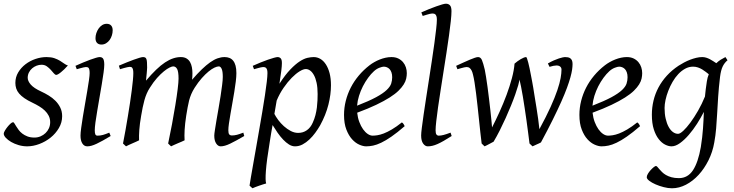

<svg xmlns="http://www.w3.org/2000/svg" viewBox="-22 -762 3923 1026"><path d="M340.8 -412.1Q331.1 -400.9 321.5 -391.8Q312 -382.8 303.7 -376Q295.4 -369.1 288.8 -365.5Q282.2 -361.8 278.8 -361.8Q272.5 -361.8 265.4 -370.4Q258.3 -378.9 249.3 -388.9Q240.2 -398.9 228.3 -407.5Q216.3 -416 200.2 -416Q186.5 -416 173.3 -410.9Q160.2 -405.8 149.7 -396.7Q139.2 -387.7 132.6 -374.8Q126 -361.8 126 -346.2Q126 -329.1 142.3 -310.1Q158.7 -291 198.2 -272.9Q218.3 -263.7 238.3 -251.5Q258.3 -239.3 274.2 -223.4Q290 -207.5 300 -187.3Q310.1 -167 310.1 -141.1Q310.1 -107.4 292.7 -77.9Q275.4 -48.3 248.3 -26.6Q221.2 -4.9 188 7.6Q154.8 20 123 20Q100.1 20 77.6 13.4Q55.2 6.8 37.6 -3.4Q20 -13.7 9 -25.6Q-2 -37.6 -2 -47.9Q-2 -53.2 3.9 -63.5Q9.8 -73.7 17.8 -83.7Q25.9 -93.8 34.2 -101.3Q42.5 -108.9 47.9 -108.9Q51.3 -108.9 54.9 -102.8Q58.6 -96.7 64.2 -87.6Q69.8 -78.6 77.6 -67.9Q85.4 -57.1 97.2 -48.1Q108.9 -39.1 124.8 -33Q140.6 -26.9 162.1 -26.9Q179.2 -26.9 194.6 -33.4Q210 -40 221.4 -51Q232.9 -62 239.5 -76.9Q246.1 -91.8 246.1 -108.9Q246.1 -127.9 238.3 -143.3Q230.5 -158.7 217.5 -171.1Q204.6 -183.6 187.5 -193.8Q170.4 -204.1 151.9 -212.9Q126 -225.1 108.4 -237.3Q90.8 -249.5 80.1 -262.2Q69.3 -274.9 64.7 -289.1Q60.1 -303.2 60.1 -318.8Q60.1 -349.6 75.2 -375Q90.3 -400.4 114.3 -418.7Q138.2 -437 167.7 -447Q197.3 -457 226.1 -457Q251 -457 268.1 -451.2Q285.2 -445.3 298.1 -437.5Q311 -429.7 320.8 -422.4Q330.6 -415 340.8 -412.1Z M580.1 -600.1Q580.1 -586.4 575.9 -573Q571.8 -559.6 564 -548.6Q556.2 -537.6 544.9 -530.8Q533.7 -523.9 520 -523.9Q504.9 -523.9 496.6 -532.7Q488.3 -541.5 488.3 -558.1Q488.3 -571.3 492.7 -584.7Q497.1 -598.1 504.9 -609.4Q512.7 -620.6 523.7 -627.7Q534.7 -634.8 548.3 -634.8Q563.5 -634.8 571.8 -625.7Q580.1 -616.7 580.1 -600.1ZM569.3 -35.2Q546.4 -21.5 528.1 -11.2Q509.8 -1 494.6 6.1Q479.5 13.2 467.3 16.6Q455.1 20 444.3 20Q427.7 20 418 4.6Q408.2 -10.7 408.2 -37.1Q408.2 -51.8 411.9 -78.9Q415.5 -106 420.9 -138.9Q426.3 -171.9 432.6 -207.8Q439 -243.7 444.3 -276.1Q449.7 -308.6 453.4 -333.7Q457 -358.9 457 -371.1Q457 -382.3 455.6 -388.9Q454.1 -395.5 451.7 -398.7Q449.2 -401.9 445.3 -402.8Q441.4 -403.8 437 -403.8Q433.1 -403.8 424.8 -401.9Q416.5 -399.9 408.4 -397.7Q400.4 -395.5 394.3 -393.8Q388.2 -392.1 388.2 -392.1L381.3 -410.2Q401.9 -419.4 422.1 -428Q442.4 -436.5 460 -442.9Q477.5 -449.2 490.7 -453.1Q503.9 -457 510.3 -457Q523.9 -457 529.5 -447.8Q535.2 -438.5 535.2 -416Q535.2 -401.9 531.5 -374.3Q527.8 -346.7 522 -312.5Q516.1 -278.3 509.8 -241Q503.4 -203.6 497.6 -169.4Q491.7 -135.3 488 -107.7Q484.4 -80.1 484.4 -65.9Q484.4 -50.8 487.5 -43.9Q490.7 -37.1 499 -37.1Q514.2 -37.1 528.1 -41Q542 -44.9 562 -53.2L569.3 -35.2Z M1283.2 -35.2Q1237.8 -8.8 1208 5.6Q1178.2 20 1157.2 20Q1143.1 20 1133.1 4.6Q1123 -10.7 1123 -37.1Q1123 -45.9 1126.5 -67.9Q1129.9 -89.8 1134.8 -119.4Q1139.6 -148.9 1145.8 -182.6Q1151.9 -216.3 1156.7 -248.3Q1161.6 -280.3 1165 -307.6Q1168.5 -335 1168.5 -351.1Q1168.5 -381.3 1162.4 -394.3Q1156.2 -407.2 1147.5 -407.2Q1138.2 -407.2 1124 -400.6Q1109.9 -394 1092.8 -380.1Q1075.7 -366.2 1056.4 -344.5Q1037.1 -322.8 1018.1 -293Q1007.3 -275.9 1000.2 -259.3Q993.2 -242.7 988.5 -224.9Q983.9 -207 980.5 -187.3Q977.1 -167.5 973.1 -144Q966.3 -99.6 964.6 -67.9Q962.9 -36.1 964.4 -12.2Q957.5 -8.8 947.8 -4.6Q938 -0.5 927.7 3.9Q917.5 8.3 908 12.5Q898.4 16.6 892.1 20L876.5 4.9Q887.2 -44.9 897.2 -98.6Q907.2 -152.3 915 -200.4Q922.9 -248.5 927.5 -286.1Q932.1 -323.7 932.1 -341.8Q932.1 -378.9 924.6 -393.1Q917 -407.2 903.3 -407.2Q897 -407.2 883.8 -400.9Q870.6 -394.5 853.5 -380.6Q836.4 -366.7 817.1 -345.2Q797.9 -323.7 779.3 -293.9Q769 -278.3 762 -261.7Q754.9 -245.1 749.8 -226.8Q744.6 -208.5 740.5 -188Q736.3 -167.5 732.4 -144Q724.6 -99.6 722.4 -67.6Q720.2 -35.6 721.2 -12.2Q714.8 -8.8 705.3 -4.6Q695.8 -0.5 685.8 3.9Q675.8 8.3 666.5 12.5Q657.2 16.6 651.4 20L635.3 4.9Q642.1 -29.3 648.7 -66.7Q655.3 -104 661.4 -141.1Q667.5 -178.2 672.9 -213.6Q678.2 -249 682.1 -279.3Q686 -309.6 688.2 -333.3Q690.4 -356.9 690.4 -371.1Q690.4 -382.3 689 -388.9Q687.5 -395.5 684.8 -399.2Q682.1 -402.8 678.7 -403.8Q675.3 -404.8 671.4 -404.8Q667 -404.8 658.2 -402.8Q649.4 -400.9 640.6 -398.4Q631.8 -396 625.5 -394Q619.1 -392.1 619.1 -392.1L613.3 -411.1Q633.8 -419.9 654.3 -428.2Q674.8 -436.5 692.4 -442.9Q710 -449.2 723.1 -453.1Q736.3 -457 742.2 -457Q749.5 -457 753.9 -454.6Q758.3 -452.1 760.5 -446Q762.7 -439.9 763.4 -429Q764.2 -418 764.2 -400.9Q764.2 -395.5 763.4 -387.5Q762.7 -379.4 762 -369.9Q761.2 -360.4 760 -350.1Q758.8 -339.8 758.3 -331.1Q787.1 -365.2 812.3 -389.4Q837.4 -413.6 860.1 -428.5Q882.8 -443.4 903.6 -450.2Q924.3 -457 944.3 -457Q962.4 -457 974.6 -449.7Q986.8 -442.4 993.7 -430.2Q1000.5 -418 1003.4 -402.6Q1006.3 -387.2 1006.3 -371.1Q1006.3 -361.8 1005.9 -354.2Q1005.4 -346.7 1004.4 -335.9Q1032.7 -368.7 1056.6 -391.6Q1080.6 -414.6 1101.3 -429.2Q1122.1 -443.8 1140.9 -450.4Q1159.7 -457 1178.2 -457Q1192.4 -457 1204.1 -452.4Q1215.8 -447.8 1224.1 -437.5Q1232.4 -427.2 1236.8 -410.9Q1241.2 -394.5 1241.2 -371.1Q1241.2 -352.5 1238 -326.4Q1234.9 -300.3 1230 -271Q1225.1 -241.7 1219.7 -210.9Q1214.4 -180.2 1209.5 -152.6Q1204.6 -125 1201.4 -102.3Q1198.2 -79.6 1198.2 -65.9Q1198.2 -49.3 1203.1 -43.7Q1208 -38.1 1216.3 -38.1Q1230.5 -38.1 1244.4 -41.7Q1258.3 -45.4 1278.3 -53.2L1283.2 -35.2Z M1612.3 -393.1Q1599.1 -393.1 1579.1 -380.9Q1559.1 -368.7 1537.1 -346.4Q1515.1 -324.2 1493.7 -293.2Q1472.2 -262.2 1456.5 -224.6Q1453.6 -208.5 1450.7 -190.7Q1447.8 -172.9 1444.3 -153.3Q1451.7 -138.7 1464.8 -120.8Q1478 -103 1495.1 -87.6Q1512.2 -72.3 1531.7 -62Q1551.3 -51.8 1571.3 -51.8Q1597.7 -51.8 1617.9 -66.2Q1638.2 -80.6 1649.4 -106.9Q1658.2 -126 1663.6 -146.7Q1668.9 -167.5 1671.4 -187.7Q1673.8 -208 1674.6 -226.6Q1675.3 -245.1 1675.3 -259.8Q1675.3 -293.9 1669.9 -319.1Q1664.6 -344.2 1655.5 -360.6Q1646.5 -377 1635.3 -385Q1624 -393.1 1612.3 -393.1ZM1484.4 -424.8Q1484.4 -410.2 1481.2 -383.8Q1478 -357.4 1471.2 -314.5Q1502.4 -362.8 1529.8 -391.1Q1557.1 -419.4 1579.8 -434.1Q1602.5 -448.7 1621.1 -452.9Q1639.6 -457 1654.3 -457Q1673.3 -457 1689.9 -447.3Q1706.5 -437.5 1719.2 -418.2Q1731.9 -398.9 1739.3 -370.8Q1746.6 -342.8 1746.6 -306.2Q1746.6 -257.3 1732.9 -202.6Q1719.2 -147.9 1688.5 -91.8Q1677.2 -72.3 1662.8 -52.5Q1648.4 -32.7 1631.3 -16.6Q1614.3 -0.5 1595 9.8Q1575.7 20 1554.7 20Q1538.1 20 1522.2 10Q1506.3 0 1491 -16.1Q1475.6 -32.2 1461.4 -52.7Q1447.3 -73.2 1434.6 -93.8Q1430.7 -72.8 1427 -50.3Q1423.3 -27.8 1419.4 -2.9Q1402.8 97.7 1398.9 151.1Q1395 204.6 1400.4 218.3Q1393.1 220.2 1383.3 223.4Q1373.5 226.6 1363 230.2Q1352.5 233.9 1343 237.5Q1333.5 241.2 1327.1 244.1L1311.5 230Q1313.5 215.8 1318.6 186Q1323.7 156.2 1330.8 116.2Q1337.9 76.2 1346.2 28.8Q1354.5 -18.6 1363 -67.4Q1371.6 -116.2 1379.6 -164.1Q1387.7 -211.9 1393.8 -252.7Q1399.9 -293.5 1403.6 -324.5Q1407.2 -355.5 1407.2 -371.1Q1407.2 -382.3 1405.3 -388.9Q1403.3 -395.5 1399.9 -398.7Q1396.5 -401.9 1392.6 -402.8Q1388.7 -403.8 1384.3 -403.8Q1379.9 -403.8 1371.6 -401.9Q1363.3 -399.9 1355.2 -397.7Q1347.2 -395.5 1341.3 -393.8Q1335.4 -392.1 1335.4 -392.1L1328.6 -410.2Q1349.1 -419.4 1370.1 -428Q1391.1 -436.5 1409.4 -442.9Q1427.7 -449.2 1441.7 -453.1Q1455.6 -457 1461.4 -457Q1471.2 -457 1477.8 -450.4Q1484.4 -443.8 1484.4 -424.8Z M1976.6 -381.8Q1960.4 -367.2 1945.1 -346.2Q1929.7 -325.2 1917.2 -300.8Q1904.8 -276.4 1896.5 -249.8Q1888.2 -223.1 1886.2 -197.3Q1950.2 -222.2 1987.5 -242.4Q2024.9 -262.7 2043.9 -280.8Q2063 -298.8 2068.4 -315.4Q2073.7 -332 2073.7 -349.1Q2073.7 -364.3 2069.8 -375.2Q2065.9 -386.2 2059.6 -392.8Q2053.2 -399.4 2045.2 -402.6Q2037.1 -405.8 2028.8 -405.8Q2021 -405.8 2005.9 -400.1Q1990.7 -394.5 1976.6 -381.8ZM2151.9 -371.1Q2151.9 -357.4 2148.7 -342.3Q2145.5 -327.1 2135.5 -311Q2125.5 -294.9 2107.7 -277.3Q2089.8 -259.8 2060.3 -241Q2030.8 -222.2 1988.3 -201.9Q1945.8 -181.6 1886.7 -159.7Q1889.6 -132.3 1898.2 -109.9Q1906.7 -87.4 1918.2 -71.3Q1929.7 -55.2 1943.1 -46.1Q1956.5 -37.1 1969.7 -37.1Q1980 -37.1 1994.6 -39.3Q2009.3 -41.5 2028.6 -48.8Q2047.9 -56.2 2072 -70.3Q2096.2 -84.5 2125.5 -107.9Q2130.9 -105 2135 -98.4Q2139.2 -91.8 2140.6 -87.9Q2100.6 -53.2 2069.8 -32Q2039.1 -10.7 2014.9 0.7Q1990.7 12.2 1971.4 16.1Q1952.1 20 1934.6 20Q1918.5 20 1897.9 11Q1877.4 2 1859.4 -17.8Q1841.3 -37.6 1828.9 -69.6Q1816.4 -101.6 1816.4 -147.9Q1816.4 -186 1825.7 -222.9Q1835 -259.8 1852.3 -293.7Q1869.6 -327.6 1895 -357.9Q1920.4 -388.2 1952.6 -413.1Q1963.9 -421.9 1978 -429.9Q1992.2 -438 2007.6 -444.1Q2022.9 -450.2 2038.8 -453.6Q2054.7 -457 2069.8 -457Q2090.8 -457 2106.2 -449.5Q2121.6 -441.9 2131.8 -429.7Q2142.1 -417.5 2147 -402.1Q2151.9 -386.7 2151.9 -371.1Z M2391.6 -35.2Q2367.7 -20 2349.4 -9.5Q2331.1 1 2316.2 7.6Q2301.3 14.2 2288.6 17.1Q2275.9 20 2263.7 20Q2250 20 2239.3 5.4Q2228.5 -9.3 2228.5 -38.1Q2228.5 -50.3 2232.2 -79.6Q2235.8 -108.9 2241.7 -149.4Q2247.6 -189.9 2255.1 -238.5Q2262.7 -287.1 2270.5 -337.9Q2278.3 -388.7 2285.9 -438.5Q2293.5 -488.3 2299.3 -531.2Q2305.2 -574.2 2308.8 -607.2Q2312.5 -640.1 2312.5 -657.2Q2312.5 -668.5 2310.3 -675Q2308.1 -681.6 2304.7 -684.8Q2301.3 -688 2296.6 -689Q2292 -689.9 2287.6 -689.9Q2283.7 -689.9 2275.1 -688Q2266.6 -686 2258.1 -683.3Q2249.5 -680.7 2243.2 -678.7Q2236.8 -676.8 2236.8 -676.8L2229.5 -695.8Q2250 -705.1 2270.8 -713.4Q2291.5 -721.7 2309.3 -728Q2327.1 -734.4 2340.8 -738.3Q2354.5 -742.2 2360.8 -742.2Q2374.5 -742.2 2382.6 -733.4Q2390.6 -724.6 2390.6 -702.1Q2390.6 -683.1 2387 -649.4Q2383.3 -615.7 2377.4 -572.5Q2371.6 -529.3 2363.8 -479.7Q2356 -430.2 2348.1 -379.4Q2340.3 -328.6 2332.5 -279.5Q2324.7 -230.5 2318.8 -188.5Q2313 -146.5 2309.3 -114.5Q2305.7 -82.5 2305.7 -65.9Q2305.7 -49.3 2310.3 -43.2Q2314.9 -37.1 2322.8 -37.1Q2334 -37.1 2348.9 -41Q2363.8 -44.9 2385.7 -53.2L2391.6 -35.2Z M3037.6 -419.9Q3037.6 -407.2 3035.2 -389.9Q3032.7 -372.6 3026.1 -348.6Q3019.5 -324.7 3007.8 -292.7Q2996.1 -260.7 2977.3 -218.5Q2958.5 -176.3 2931.9 -122.6Q2905.3 -68.8 2868.7 -1Q2864.3 1.5 2858.6 4.2Q2853 6.8 2846.7 9.5Q2840.3 12.2 2834.5 15.1Q2828.6 18.1 2823.7 20L2807.6 4.9Q2804.2 -22.5 2800 -54.4Q2795.9 -86.4 2791.3 -119.4Q2786.6 -152.3 2781.7 -184.8Q2776.9 -217.3 2772 -246.1Q2767.1 -274.9 2762.5 -298.3Q2757.8 -321.8 2753.4 -336.9Q2752.9 -326.7 2747.1 -305.9Q2741.2 -285.2 2731.4 -257.3Q2721.7 -229.5 2708.5 -197.3Q2695.3 -165 2680.2 -131.3Q2665 -97.7 2648.7 -65.2Q2632.3 -32.7 2615.7 -4.9Q2611.3 -2.4 2605.2 0.7Q2599.1 3.9 2592.3 7.6Q2585.4 11.2 2578.9 14.6Q2572.3 18.1 2567.4 20L2551.8 4.9Q2548.3 -22.5 2544.7 -55.9Q2541 -89.4 2537.4 -124.8Q2533.7 -160.2 2529.8 -195.8Q2525.9 -231.4 2522 -263.2Q2518.1 -294.9 2513.9 -321Q2509.8 -347.2 2505.4 -363.8Q2502.4 -377 2498.3 -384.8Q2494.1 -392.6 2489.5 -397Q2484.9 -401.4 2480 -402.6Q2475.1 -403.8 2470.7 -403.8Q2466.3 -403.8 2458.3 -401.9Q2450.2 -399.9 2442.1 -397.7Q2434.1 -395.5 2428.2 -393.8Q2422.4 -392.1 2422.4 -392.1L2415.5 -410.2Q2436 -419.4 2454.6 -428Q2473.1 -436.5 2488.3 -442.9Q2503.4 -449.2 2514.9 -453.1Q2526.4 -457 2532.7 -457Q2546.4 -457 2553.2 -441.2Q2560.1 -425.3 2568.4 -390.1Q2571.3 -376.5 2575.2 -351.8Q2579.1 -327.1 2583.3 -296.9Q2587.4 -266.6 2591.3 -233.6Q2595.2 -200.7 2598.6 -170.9Q2602.1 -141.1 2604.2 -117.2Q2606.4 -93.3 2607.4 -81.1Q2627 -119.1 2647.5 -164.3Q2668 -209.5 2685.1 -255.4Q2702.1 -301.3 2713.6 -344.5Q2725.1 -387.7 2727.5 -421.9Q2734.9 -428.2 2743.4 -434.6Q2752 -440.9 2760.5 -445.8Q2769 -450.7 2776.6 -453.9Q2784.2 -457 2789.6 -457Q2791.5 -457 2794.4 -449Q2797.4 -440.9 2800.8 -427.7Q2804.2 -414.6 2807.9 -397.2Q2811.5 -379.9 2814.9 -361.8Q2818.4 -343.8 2821.8 -325.7Q2825.2 -307.6 2827.6 -293Q2831.1 -270 2835.7 -242.2Q2840.3 -214.4 2845 -185.1Q2849.6 -155.8 2853.8 -126.5Q2857.9 -97.2 2860.4 -71.8Q2897 -139.2 2920.2 -190.4Q2943.4 -241.7 2956.3 -280Q2969.2 -318.4 2973.9 -345Q2978.5 -371.6 2978.5 -390.1Q2978.5 -400.4 2971.4 -406.2Q2964.4 -412.1 2951.7 -412.1Q2944.8 -412.1 2935.1 -410.2Q2925.3 -408.2 2914.6 -404.8L2905.8 -422.9Q2922.4 -432.6 2937.5 -439.2Q2952.6 -445.8 2964.6 -449.7Q2976.6 -453.6 2984.9 -455.3Q2993.2 -457 2996.6 -457Q3004.9 -457 3012.2 -455.8Q3019.5 -454.6 3025.1 -450.7Q3030.8 -446.8 3034.2 -439.5Q3037.6 -432.1 3037.6 -419.9Z M3234.4 -381.8Q3218.3 -367.2 3202.9 -346.2Q3187.5 -325.2 3175 -300.8Q3162.6 -276.4 3154.3 -249.8Q3146 -223.1 3144 -197.3Q3208 -222.2 3245.4 -242.4Q3282.7 -262.7 3301.8 -280.8Q3320.8 -298.8 3326.2 -315.4Q3331.5 -332 3331.5 -349.1Q3331.5 -364.3 3327.6 -375.2Q3323.7 -386.2 3317.4 -392.8Q3311 -399.4 3303 -402.6Q3294.9 -405.8 3286.6 -405.8Q3278.8 -405.8 3263.7 -400.1Q3248.5 -394.5 3234.4 -381.8ZM3409.7 -371.1Q3409.7 -357.4 3406.5 -342.3Q3403.3 -327.1 3393.3 -311Q3383.3 -294.9 3365.5 -277.3Q3347.7 -259.8 3318.1 -241Q3288.6 -222.2 3246.1 -201.9Q3203.6 -181.6 3144.5 -159.7Q3147.5 -132.3 3156 -109.9Q3164.6 -87.4 3176 -71.3Q3187.5 -55.2 3200.9 -46.1Q3214.4 -37.1 3227.5 -37.1Q3237.8 -37.1 3252.4 -39.3Q3267.1 -41.5 3286.4 -48.8Q3305.7 -56.2 3329.8 -70.3Q3354 -84.5 3383.3 -107.9Q3388.7 -105 3392.8 -98.4Q3397 -91.8 3398.4 -87.9Q3358.4 -53.2 3327.6 -32Q3296.9 -10.7 3272.7 0.7Q3248.5 12.2 3229.2 16.1Q3210 20 3192.4 20Q3176.3 20 3155.8 11Q3135.3 2 3117.2 -17.8Q3099.1 -37.6 3086.7 -69.6Q3074.2 -101.6 3074.2 -147.9Q3074.2 -186 3083.5 -222.9Q3092.8 -259.8 3110.1 -293.7Q3127.4 -327.6 3152.8 -357.9Q3178.2 -388.2 3210.4 -413.1Q3221.7 -421.9 3235.8 -429.9Q3250 -438 3265.4 -444.1Q3280.8 -450.2 3296.6 -453.6Q3312.5 -457 3327.6 -457Q3348.6 -457 3364 -449.5Q3379.4 -441.9 3389.6 -429.7Q3399.9 -417.5 3404.8 -402.1Q3409.7 -386.7 3409.7 -371.1Z M3601.6 -46.9Q3611.8 -46.9 3629.4 -63.2Q3647 -79.6 3667.2 -106.9Q3687.5 -134.3 3708.3 -170.4Q3729 -206.5 3745.1 -246.1Q3747.1 -264.6 3749.3 -284.9Q3751.5 -305.2 3755.4 -328.1Q3756.8 -338.4 3759.5 -347.7Q3762.2 -356.9 3765.6 -365.2Q3758.3 -371.1 3749.5 -377.9Q3740.7 -384.8 3730.2 -391.1Q3719.7 -397.5 3707.5 -401.6Q3695.3 -405.8 3681.6 -405.8Q3659.2 -405.8 3639.2 -394.8Q3619.1 -383.8 3602.3 -365.7Q3585.4 -347.7 3572 -324.5Q3558.6 -301.3 3549.1 -276.6Q3539.6 -252 3534.4 -228Q3529.3 -204.1 3529.3 -185.1Q3529.3 -153.3 3535.2 -127.9Q3541 -102.5 3550.8 -84.5Q3560.5 -66.4 3573.7 -56.6Q3586.9 -46.9 3601.6 -46.9ZM3865.7 -439.9Q3849.1 -426.3 3839.6 -406.2Q3830.1 -386.2 3825.7 -351.1Q3818.8 -293 3815.7 -245.1Q3812.5 -197.3 3810.3 -155.5Q3808.1 -113.8 3804.9 -75.9Q3801.8 -38.1 3794.9 -0.5Q3786.1 50.3 3763.9 94.7Q3741.7 139.2 3711.2 172.4Q3680.7 205.6 3643.8 224.9Q3606.9 244.1 3568.8 244.1Q3548.3 244.1 3524.7 238Q3501 231.9 3481 223.1Q3460.9 214.4 3447.5 204.1Q3434.1 193.8 3434.1 185.1Q3434.1 176.8 3440.4 166.3Q3446.8 155.8 3455.1 146.7Q3463.4 137.7 3471.4 131.3Q3479.5 125 3482.9 125Q3486.8 125 3491 129.9Q3495.1 134.8 3501.2 141.8Q3507.3 148.9 3515.9 157.5Q3524.4 166 3536.6 173.1Q3548.8 180.2 3565.9 185.1Q3583 189.9 3606 189.9Q3653.3 189.9 3681.2 147.5Q3709 105 3723.1 23.4Q3727.5 -3.9 3730.2 -28.1Q3732.9 -52.2 3734.6 -75Q3736.3 -97.7 3737.3 -119.4Q3738.3 -141.1 3739.3 -164.1Q3723.6 -133.3 3702.9 -100.8Q3682.1 -68.4 3658.9 -41.5Q3635.7 -14.6 3611.8 2.7Q3587.9 20 3566.4 20Q3550.3 20 3532 10.7Q3513.7 1.5 3497.8 -18.8Q3481.9 -39.1 3471.7 -71Q3461.4 -103 3461.4 -148.9Q3461.4 -187.5 3470.2 -224.4Q3479 -261.2 3496.8 -294.7Q3514.6 -328.1 3541.5 -357.7Q3568.4 -387.2 3604.5 -411.1Q3618.2 -419.9 3633.8 -428.2Q3649.4 -436.5 3666 -442.9Q3682.6 -449.2 3699 -453.1Q3715.3 -457 3730.5 -457Q3741.2 -457 3751.5 -453.9Q3761.7 -450.7 3771.2 -445.8Q3780.8 -440.9 3789.3 -435.1Q3797.9 -429.2 3805.7 -424.3Q3816.9 -435.1 3829.3 -442.9Q3841.8 -450.7 3854.5 -457L3865.7 -439.9Z"/></svg>

Font: GentiumAlt
Style: Italic
Weight: 400
Italic angle: -7°
Designer: J. Victor Gaultney
Version: Version 1.02; 2005; OFL release